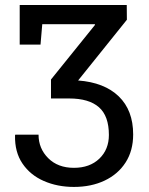

<svg xmlns="http://www.w3.org/2000/svg" viewBox="-20 -548 591 761"><path d="M272.9 192.9Q207.5 192.9 153.8 169.4Q100.1 146 69.1 100.3Q38.1 54.7 39.6 -11.2L40.5 -14.2H132.8Q132.8 40.5 171.1 78.9Q209.5 117.2 272.9 117.2Q335.9 117.2 373.8 80.8Q411.6 44.4 411.6 -13.2Q411.6 -88.4 372.1 -123Q332.5 -157.7 254.4 -157.7H182.1V-232.9L356.9 -449.7L355.5 -452.1H147.5L140.6 -371.1H58.1V-528.3H482.4L482.9 -469.7L289.6 -229Q393.6 -221.2 450.7 -166Q507.8 -110.8 507.8 -15.1Q507.8 49.3 477.8 95.9Q447.8 142.6 394.8 167.7Q341.8 192.9 272.9 192.9Z"/></svg>

Font: Roboto Slab
Style: Regular
Weight: 400
Designer: Google
Version: Version 2.000; ttfautohint (v1.8.1.43-b0c9)